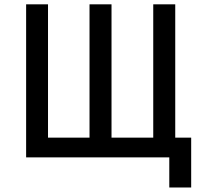

<svg xmlns="http://www.w3.org/2000/svg" viewBox="-20 -709 922 865"><path d="M742.7 135.7V0H97.7V-689.5H196.3V-88.9H383.3V-689.5H482.4V-88.9H670.4V-689.5H769.5V-88.9H841.3V135.7Z"/></svg>

Font: HK Grotesk Medium
Style: Regular
Weight: 500
Designer: Alfredo Marco Pradil and Stefan Peev
Foundry: Hanken Design Co.
Version: Version 1.045;PS 001.045;hotconv 1.0.88;makeotf.lib2.5.64775